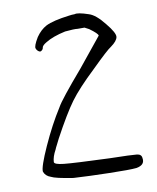

<svg xmlns="http://www.w3.org/2000/svg" viewBox="-79 -725 666 816"><g transform="rotate(-10 253.5 -317.0)"><path d="M274.4 -660.2Q286.1 -662.1 298.8 -662.1Q312.5 -667 358.4 -651.4Q387.7 -642.6 423.8 -596.7Q460 -552.7 457 -535.6Q454.1 -518.6 426.8 -499Q409.2 -488.3 338.9 -418.9Q264.6 -348.6 229.5 -300.8Q194.3 -252.9 140.6 -153.3Q137.7 -146.5 129.4 -130.9Q121.1 -115.2 119.1 -109.4Q103.5 -81.1 102.5 -58.6Q102.5 -47.9 143.6 -43.5Q184.6 -39.1 338.9 -33.2Q436.5 -31.2 456.1 -28.8Q475.6 -26.4 476.6 -9.8Q482.4 20.5 444.3 27.3Q415 30.3 327.1 28.3Q239.3 26.4 172.9 22.5Q96.7 10.7 79.1 1Q56.6 -6.8 49.8 -26.4Q46.9 -45.9 85.4 -131.3Q124 -216.8 167 -284.2Q182.6 -313.5 283.2 -430.7L383.8 -554.7Q383.8 -563.5 348.6 -588.9L330.1 -598.6H300.8Q286.1 -600.6 246.1 -596.7Q191.4 -585 160.2 -565.4Q141.6 -554.7 140.6 -544.9Q140.6 -540 135.7 -535.6Q130.9 -531.2 127.9 -531.2Q123 -531.2 117.7 -536.1Q112.3 -541 110.4 -546.9Q105.5 -556.6 127.9 -593.8Q147.5 -622.1 172.9 -635.7Q204.1 -651.4 274.4 -660.2Z"/></g></svg>

Font: JasonHandwriting2
Style: Regular
Weight: 400
Version: Version 1.05.10